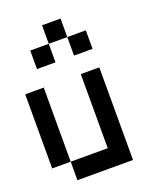

<svg xmlns="http://www.w3.org/2000/svg" viewBox="-147 -987 795 974"><g transform="rotate(-20 250.0 -500.0)"><path d="M0 -200V-600H100V-200ZM100 -200H300V-600H400V-100H100ZM100 -700V-800H200V-700ZM200 -800V-900H300V-800ZM300 -700V-800H400V-700Z"/></g></svg>

Font: GalmuriMono9 Regular
Style: Regular
Weight: 400
Designer: Lee Minseo (quiple)
Version: Version 2.399;hotconv 1.1.1;makeotfexe 2.6.0 DEVELOPMENT